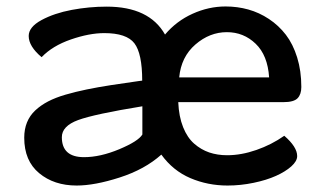

<svg xmlns="http://www.w3.org/2000/svg" viewBox="-20 -555 966 588"><path d="M902.8 -288.6Q902.8 -266.1 891.4 -254.2Q879.9 -242.2 848.1 -242.2H525.9Q527.8 -197.8 540.8 -165.5Q553.7 -133.3 574.7 -115Q595.7 -96.7 620.8 -88.1Q646 -79.6 675.8 -79.6Q718.8 -79.6 765.1 -95.7Q811.5 -111.8 850.6 -139.2Q890.1 -105 890.1 -77.1Q890.1 -61.5 872.1 -45.4Q854 -29.3 825.2 -16.4Q796.4 -3.4 756.6 4.9Q716.8 13.2 676.8 13.2Q616.2 13.2 563 -9.5Q509.8 -32.2 474.1 -81.5Q423.3 -36.1 346.7 -11.5Q270 13.2 214.8 13.2Q145.5 13.2 99.9 -24.7Q54.2 -62.5 54.2 -133.3Q54.2 -159.2 62.7 -180.2Q71.3 -201.2 87.9 -216.8Q104.5 -232.4 127.4 -244.4Q150.4 -256.3 180.7 -265.1Q210.9 -273.9 245.4 -281Q279.8 -288.1 320.6 -294.4Q361.3 -300.8 403.8 -306.6Q411.6 -307.6 415.5 -308.1Q415.5 -391.1 391.6 -422.4Q367.7 -453.6 299.3 -453.6Q253.4 -453.6 197 -434.1Q140.6 -414.6 107.4 -379.9Q67.9 -413.1 67.9 -444.8Q67.9 -472.2 106.9 -493.4Q146 -514.6 199.7 -524.7Q253.4 -534.7 306.6 -534.7Q437 -534.7 485.4 -449.2Q520.5 -490.7 569.8 -512.9Q619.1 -535.2 670.9 -535.2Q707 -535.2 740.5 -525.9Q773.9 -516.6 803.7 -496.8Q833.5 -477.1 855.5 -448.5Q877.4 -419.9 890.1 -378.9Q902.8 -337.9 902.8 -288.6ZM804.2 -317.9Q799.8 -385.7 762.9 -421.1Q726.1 -456.5 674.8 -456.5Q622.1 -456.5 578.4 -418.7Q534.7 -380.9 528.8 -317.9ZM237.3 -73.7Q287.1 -73.7 345.5 -98.1Q403.8 -122.6 416 -143.1V-229.5Q269 -205.6 219.2 -187.3Q169.4 -168.9 169.4 -134.8Q169.4 -73.7 237.3 -73.7Z"/></svg>

Font: Coustard
Style: Regular
Weight: 400
Foundry: vernon adams
Version: Version 1.000